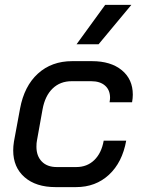

<svg xmlns="http://www.w3.org/2000/svg" viewBox="-20 -757 584 785"><path d="M34 -142Q34 -159 37 -178L62 -313Q79 -405 135 -456Q191 -507 275 -507H356Q433 -507 478 -470Q523 -433 523 -370Q523 -356 520 -339H428Q430 -351 430 -357Q430 -389 409.5 -407Q389 -425 353 -425H273Q226 -425 195 -395Q164 -365 154 -310L131 -182Q129 -173 129 -157Q129 -119 151 -96.5Q173 -74 212 -74H292Q336 -74 365.5 -102.5Q395 -131 404 -182H496Q480 -93 425.5 -42.5Q371 8 291 8H207Q127 8 80.5 -32.5Q34 -73 34 -142ZM410 -737H517L383 -576H293Z"/></svg>

Font: Bai Jamjuree Medium
Style: Italic
Weight: 500
Italic angle: -10°
Version: Version 1.000; ttfautohint (v1.6)